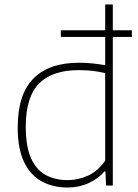

<svg xmlns="http://www.w3.org/2000/svg" viewBox="-20 -828 615 857"><path d="M281 9Q217 9 166.8 -18Q116.5 -45 87.8 -104Q59 -163 59 -259Q59 -406 128.5 -477Q198 -548 333.5 -548Q364 -548 394.2 -544.8Q424.5 -541.5 449.5 -537V-808H483.5V0H453.5L450.5 -63H446.5Q418 -30 375.2 -10.5Q332.5 9 281 9ZM282.5 -24Q329 -24 373.2 -44.2Q417.5 -64.5 449.5 -111V-501.5Q397.5 -515 331.5 -515Q213 -515 154 -454.8Q95 -394.5 95 -263Q95 -173.5 118.8 -121.2Q142.5 -69 184.8 -46.5Q227 -24 282.5 -24ZM251.5 -663V-693H568.5V-663Z"/></svg>

Font: Encode Sans Semi Expanded Thin
Style: Regular
Weight: 100
Width: 6
Designer: Multiple Designers
Foundry: Impallari Type
Version: Version 3.000; ttfautohint (v1.8.3) -l 8 -r 50 -G 200 -x 14 